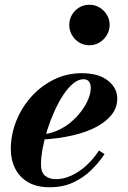

<svg xmlns="http://www.w3.org/2000/svg" viewBox="-20 -778 538 808"><path d="M189 10Q134.5 10 98.2 -11.2Q62 -32.5 43.8 -68.8Q25.5 -105 25.5 -150Q25.5 -211.5 48.5 -269Q71.5 -326.5 112.5 -371.8Q153.5 -417 207.5 -443.5Q261.5 -470 323.5 -470Q394.5 -470 434 -439Q473.5 -408 473.5 -363Q473.5 -326.5 450.8 -296.5Q428 -266.5 385.8 -244Q343.5 -221.5 285 -208Q226.5 -194.5 154.5 -190.5V-212Q189 -214.5 220.5 -228.2Q252 -242 277.8 -263.5Q303.5 -285 322.5 -310.5Q341.5 -336 351.8 -361.5Q362 -387 362 -408.5Q362 -423.5 355 -434Q348 -444.5 331 -444.5Q309.5 -444.5 287.8 -426.5Q266 -408.5 246 -378Q226 -347.5 209 -309.8Q192 -272 179.2 -231.8Q166.5 -191.5 159.5 -153.8Q152.5 -116 152.5 -86.5Q152.5 -52 170.2 -38Q188 -24 215.5 -24Q247.5 -24 280.2 -39Q313 -54 343 -81.2Q373 -108.5 396.5 -144.5L420 -129.5Q396.5 -94 364 -62.2Q331.5 -30.5 288.2 -10.2Q245 10 189 10ZM356 -587.5Q332 -587.5 312.8 -599.5Q293.5 -611.5 282.5 -631Q271.5 -650.5 271.5 -673Q271.5 -696 282.5 -715.2Q293.5 -734.5 312.8 -746.2Q332 -758 356 -758Q380 -758 399.2 -746.2Q418.5 -734.5 430 -715.2Q441.5 -696 441.5 -673Q441.5 -650.5 430 -631Q418.5 -611.5 399.2 -599.5Q380 -587.5 356 -587.5Z"/></svg>

Font: Bodoni Moda 9pt
Style: Bold Italic
Weight: 700
Italic angle: -13°
Designer: Owen Earl
Foundry: indestructible type
Version: Version 2.004